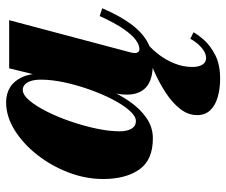

<svg xmlns="http://www.w3.org/2000/svg" viewBox="-76 -434 740 628"><g transform="rotate(-90 294.0 -120.0)"><path d="M155.5 10Q84.5 10 53.5 -34.5Q22.5 -79 22.5 -152.5Q22.5 -210 44 -266.2Q65.5 -322.5 101.8 -368.5Q138 -414.5 182.5 -442.2Q227 -470 273.5 -470Q301.5 -470 322.8 -456.8Q344 -443.5 356 -416.8Q368 -390 368 -350Q368 -329 362.2 -294.5Q356.5 -260 345 -219.5Q333.5 -179 316 -138.5Q298.5 -98 275 -64.5Q251.5 -31 221.5 -10.5Q191.5 10 155.5 10ZM212 -45.5Q228 -45.5 246.5 -66.5Q265 -87.5 282.8 -121.8Q300.5 -156 315.2 -197.5Q330 -239 338.8 -280.5Q347.5 -322 347.5 -356Q347.5 -374.5 343.5 -387.8Q339.5 -401 332 -408.2Q324.5 -415.5 314 -415.5Q297.5 -415.5 279 -393.5Q260.5 -371.5 242.8 -336Q225 -300.5 210.5 -258Q196 -215.5 187.2 -173.8Q178.5 -132 178.5 -98.5Q178.5 -74.5 187 -60Q195.5 -45.5 212 -45.5ZM400.5 10Q347.5 10 323 -11.8Q298.5 -33.5 298.5 -75Q298.5 -84 299.2 -91.2Q300 -98.5 301 -103.5L316.5 -180L343.5 -260.5L358 -351.5L384.5 -460H542L436.5 -62.5Q434.5 -55 434.5 -47.5Q434.5 -42 437.8 -38Q441 -34 448 -34Q460.5 -34 476.8 -45.5Q493 -57 512.8 -85.2Q532.5 -113.5 555.5 -164L581 -155.5Q555.5 -96.5 528 -60Q500.5 -23.5 469 -6.8Q437.5 10 400.5 10ZM350.5 230Q318 230 290.8 222.2Q263.5 214.5 247.5 197.8Q231.5 181 231.5 155Q231.5 125 252 99Q272.5 73 306 51.2Q339.5 29.5 378.8 12.5Q418 -4.5 455.5 -17L461 -4.5Q445 9 428 31.5Q411 54 400 81.8Q389 109.5 389 139Q389 160 396.5 172Q404 184 417.5 184Q431.5 184 443.8 175.5Q456 167 466 155Q476 143 481 132.5L502.5 143Q495 157 477 177.5Q459 198 428 214Q397 230 350.5 230Z"/></g></svg>

Font: Bodoni Moda 9pt ExtraBold
Style: Italic
Weight: 800
Italic angle: -13°
Designer: Owen Earl
Foundry: indestructible type
Version: Version 2.004